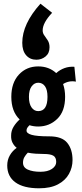

<svg xmlns="http://www.w3.org/2000/svg" viewBox="-20 -838 440 1035"><path d="M186 -156Q161 -156 139 -163Q132 -156 127.5 -149.5Q123 -143 123 -134Q123 -119 151 -111Q179 -103 246 -103Q314 -103 342.5 -68Q371 -33 371 25Q371 65 351.5 100Q332 135 292 156Q252 177 191 177Q107 177 63 145Q19 113 19 54Q19 24 33 -0.5Q47 -25 70 -41Q56 -52 47.5 -68.5Q39 -85 40 -108Q40 -133 53 -154.5Q66 -176 86 -194Q41 -237 41 -316Q41 -392 82 -436Q123 -480 186 -480Q244 -480 283 -444Q303 -462 328 -471Q353 -480 381 -478L389 -398Q352 -405 320 -385Q331 -354 331 -316Q331 -238 288.5 -197Q246 -156 186 -156ZM186 -239Q236 -239 236 -316Q236 -354 222.5 -373Q209 -392 186 -392Q165 -392 150.5 -372.5Q136 -353 136 -316Q136 -279 150 -259Q164 -239 186 -239ZM104 39Q104 65 130.5 76.5Q157 88 198 88Q237 88 260 72.5Q283 57 283 35Q283 10 267 1Q251 -8 216 -8Q194 -8 172 -9.5Q150 -11 130 -15Q119 -4 111.5 9Q104 22 104 39ZM198 -818 261 -769Q210 -715 210 -674Q210 -659 219 -647Q228 -635 237.5 -620Q247 -605 247 -583Q247 -551 225.5 -533.5Q204 -516 176 -516Q142 -516 121 -540Q100 -564 100 -607Q100 -709 198 -818Z"/></svg>

Font: Inconsolata Condensed ExtraBold
Style: Regular
Weight: 800
Width: 3
Monospace: yes
Designer: Raph Levien, Cyreal, Brenton Simpson
Foundry: Raph Levien, Cyreal, Google
Version: Version 3.001; ttfautohint (v1.8.2.53-6de2)